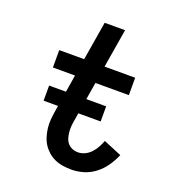

<svg xmlns="http://www.w3.org/2000/svg" viewBox="-135 -841 869 955"><g transform="rotate(20 300.0 -363.5)"><path d="M350 8Q327 8 304 4.5Q281 1 261 -8Q241 -17 224.5 -31.5Q208 -46 196.5 -64Q185 -82 178.5 -103.5Q172 -125 169.5 -147.5Q167 -170 169 -193.5Q171 -217 175 -240L207 -438H90V-530H222L256 -735H364L330 -530H492V-438H315L280 -225Q277 -210 276 -194Q275 -178 276.5 -162.5Q278 -147 282.5 -132.5Q287 -118 296.5 -107Q306 -96 320 -90Q334 -84 350 -84Q369 -84 387 -92.5Q405 -101 418.5 -115.5Q432 -130 441.5 -147.5Q451 -165 458 -183L554 -143Q541 -112 521.5 -83.5Q502 -55 474.5 -33.5Q447 -12 414.5 -2Q382 8 350 8ZM405 -267H103V-347H405Z"/></g></svg>

Font: Iosevka Curly SmBdEx
Style: Italic
Weight: 600
Width: 7
Italic angle: -9°
Monospace: yes
Designer: Belleve Invis
Foundry: Belleve Invis
Version: Version 11.1.0; ttfautohint (v1.8.3)